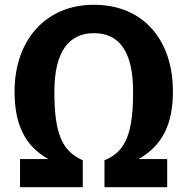

<svg xmlns="http://www.w3.org/2000/svg" viewBox="-20 -785 786 805"><path d="M374 -765C168 -765 41 -613 41 -401C41 -260 87 -171 183 -118H64V0H327V-113C238 -152 208 -229 208 -401C208 -567 268 -646 374 -646C481 -646 538 -567 538 -402C538 -238 513 -151 418 -113V0H681V-118H561C661 -175 705 -264 705 -402C705 -617 581 -765 374 -765Z"/></svg>

Font: Glow Sans TC Normal
Style: Bold
Weight: 700
Designer: Ryoko NISHIZUKA (kana, bopomofo & ideographs); Paul D. Hunt (Latin, Greek & Cyrillic); Sandoll Communications, Soo-young
Version: Version 0.93